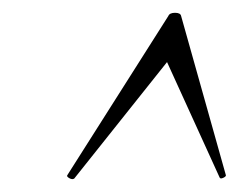

<svg xmlns="http://www.w3.org/2000/svg" viewBox="-20 -654 393 300"><path d="M96 -375Q93 -373 88.5 -375.5Q84 -378 85 -380L243 -629Q245 -634 253.5 -634Q262 -634 263 -629L333 -380Q333 -378 328.5 -376Q324 -374 323 -377L241 -557Z"/></svg>

Font: Cormorant Infant Light
Style: Italic
Weight: 300
Italic angle: -10°
Designer: Christian Thalmann (Catharsis Fonts)
Foundry: Catharsis Fonts
Version: Version 4.001